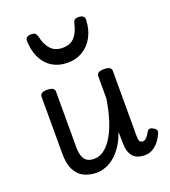

<svg xmlns="http://www.w3.org/2000/svg" viewBox="-152 -948 952 1076"><g transform="rotate(-20 323.5 -410.5)"><path d="M241 17Q199 17 165.5 1Q132 -15 113 -52Q94 -89 94 -150V-489Q94 -502 104.5 -508.5Q115 -515 136 -515Q158 -515 169 -508.5Q180 -502 180 -489V-158Q180 -125 187.5 -103.5Q195 -82 211 -71.5Q227 -61 253 -61Q286 -61 314.5 -83Q343 -105 366 -144.5Q389 -184 405.5 -238Q422 -292 432 -356V-489Q432 -502 442.5 -508.5Q453 -515 475 -515Q497 -515 508 -508.5Q519 -502 519 -489V-104Q519 -87 521 -77.5Q523 -68 528.5 -64Q534 -60 543 -60Q551 -60 557.5 -64.5Q564 -69 571.5 -79Q579 -89 587 -103Q592 -112 601 -113.5Q610 -115 622 -107Q634 -102 638.5 -93Q643 -84 638 -75Q627 -47 610 -26.5Q593 -6 572.5 5.5Q552 17 527 17Q503 17 485.5 10.5Q468 4 456.5 -9.5Q445 -23 439 -43.5Q433 -64 433 -91L432 -157Q415 -109 392.5 -76Q370 -43 344.5 -22.5Q319 -2 292 7.5Q265 17 241 17ZM300 -618Q221 -618 174.5 -668.5Q128 -719 124 -809Q123 -821 131 -829.5Q139 -838 158 -838Q177 -838 184 -830Q191 -822 194 -809Q203 -764 228.5 -735Q254 -706 300 -706Q347 -706 372 -735Q397 -764 406 -809Q409 -823 415.5 -830.5Q422 -838 441 -838Q460 -838 469 -829.5Q478 -821 476 -809Q474 -752 451 -709Q428 -666 389 -642Q350 -618 300 -618Z"/></g></svg>

Font: Playwrite AT
Style: Regular
Weight: 400
Designer: Veronika Burian, José Scaglione
Foundry: TypeTogether
Version: Version 1.002